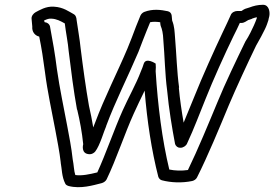

<svg xmlns="http://www.w3.org/2000/svg" viewBox="-20 -784 1147 803"><path d="M112 -706 115 -673C113 -651 126 -635 144 -631C154 -583 161 -536 168 -483C179 -397 196 -323 211 -242C219 -199 229 -149 234 -105V-103C239 -78 238 -45 253 -16C255 -11 261 -8 267 -6C318 7 369 -9 405 -18C413 -20 422 -26 426 -34C466 -117 503 -229 539 -308C552 -337 568 -370 585 -405C595 -279 614 -154 642 -45C644 -39 649 -32 657 -30C695 -20 741 -18 784 -27C792 -29 800 -34 804 -42C849 -131 898 -250 937 -344C967 -415 1017 -523 1051 -593C1067 -621 1080 -645 1088 -662C1095 -676 1099 -689 1103 -701V-703L1106 -715C1110 -732 1106 -764 1080 -764C1058 -764 1040 -759 1024 -753L1005 -747C999 -744 997 -743 990 -738H972C962 -738 949 -732 945 -721C936 -702 926 -678 911 -648C876 -574 825 -461 794 -383C779 -346 764 -309 748 -271C740 -317 732 -370 728 -417L729 -418C720 -483 718 -558 712 -628C710 -651 710 -673 700 -698L698 -719C697 -728 691 -735 682 -737C654 -743 619 -748 583 -734C576 -731 570 -725 567 -718C555 -689 543 -659 531 -626L513 -581C470 -479 418 -379 377 -269C375 -265 373 -258 370 -251C365 -281 359 -312 352 -342C339 -416 327 -503 317 -584C314 -617 304 -673 300 -703V-705C298 -714 296 -721 288 -725C269 -735 245 -754 206 -756C172 -759 143 -740 129 -733C120 -728 111 -717 112 -706ZM164 -698C176 -704 186 -707 195 -706C217 -705 233 -696 251 -686C255 -651 265 -601 267 -572C277 -490 288 -403 302 -326L303 -325C314 -279 323 -231 328 -181C328 -181 316 -139 356 -139C364 -139 373 -144 378 -150C398 -175 415 -237 424 -256V-257C463 -362 514 -461 559 -567L577 -614C587 -640 598 -667 608 -691C621 -694 636 -693 650 -691C650 -686 651 -680 652 -676C658 -662 662 -644 663 -618C669 -549 670 -473 679 -406C686 -330 700 -246 712 -183C715 -172 724 -166 733 -166H735C746 -166 758 -174 762 -183C792 -247 815 -310 840 -371C870 -447 921 -560 956 -632C967 -653 976 -673 983 -688H990C1001 -688 1011 -696 1018 -700L1033 -705L1034 -706C1040 -708 1048 -711 1054 -712V-708C1051 -698 1046 -688 1042 -678C1034 -661 1023 -636 1006 -610C972 -540 920 -432 890 -358C853 -269 807 -157 766 -73C739 -69 712 -70 688 -75C658 -199 640 -343 631 -486C632 -498 632 -507 631 -518C631 -518 590 -546 581 -517C578 -508 575 -498 569 -485C550 -434 516 -374 493 -322C458 -244 422 -139 387 -63C355 -55 322 -48 295 -52C289 -69 289 -94 284 -118C279 -165 269 -216 261 -258C246 -339 230 -411 218 -495C210 -559 201 -610 189 -674C186 -685 175 -691 167 -691C166 -694 164 -697 164 -698Z"/></svg>

Font: Hussar Pisanka
Style: OutKur
Weight: 400
Designer: Robert Jablonski
Foundry: Cannot Into Space Fonts
Version: Version 1.070